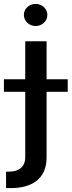

<svg xmlns="http://www.w3.org/2000/svg" viewBox="-54 -757 366 981"><path d="M75 -546V-352H-34V-288H75V46C75 94 44 120 -7 120H-23V204H2C107 204 184 158 184 48V-288H292V-352H184V-546ZM68 -681C68 -649 95 -624 128 -624C161 -624 188 -649 188 -681C188 -712 161 -737 128 -737C95 -737 68 -712 68 -681Z"/></svg>

Font: Wafeq Medium
Style: Regular
Weight: 500
Designer: Rasmus Andersson & Azza Alameddine
Foundry: Google & TypeTogether
Version: Version 3.000;January 28, 2025;FontCreator 15.0.0.3014 64-bi